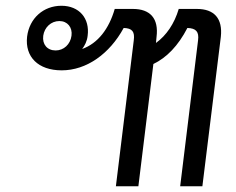

<svg xmlns="http://www.w3.org/2000/svg" viewBox="-20 -646 820 666"><path d="M444 -506 382 0H460L512 -424C558 -446 598 -487 630 -549C660 -548 671 -536 667 -506L605 0H682L746 -518C753 -582 723 -615 663 -615H600C585 -564 557 -523 521 -497L523 -518C531 -582 501 -615 441 -615H378C358 -546 320 -496 265 -476C274 -488 282 -503 284 -522C292 -582 255 -626 193 -626C131 -626 82 -583 74 -519C66 -449 112 -402 194 -402C280 -402 360 -459 409 -549C439 -548 448 -536 444 -506ZM130 -522C134 -551 157 -573 186 -573C214 -573 232 -551 228 -522C224 -492 201 -471 173 -471C144 -471 126 -492 130 -522Z"/></svg>

Font: TPK Tissa Web
Style: Italic
Weight: 400
Italic angle: -7°
Designer: Jacques Le Bailly, Suppakit Chalermlarp | Katatrad Co.,Ltd.
Foundry: Jacques Le Bailly, Cadson Demak Co.,Ltd.
Version: Version 5.000;Glyphs 3.1.2 (3151)